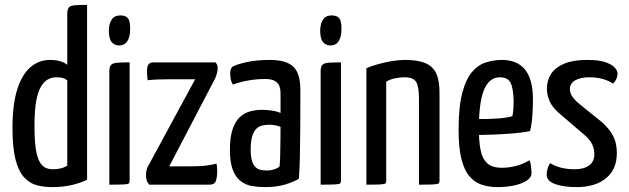

<svg xmlns="http://www.w3.org/2000/svg" viewBox="-20 -755 2570 785"><path d="M193 10Q160 10 131 2.5Q102 -5 79 -29.5Q56 -54 43.5 -102.5Q31 -151 31 -232Q31 -331 51.5 -392.5Q72 -454 106.5 -482Q141 -510 184 -510Q207 -510 225 -505Q243 -500 255 -490V-698Q255 -717 261.5 -724.5Q268 -732 286 -733.5Q304 -735 336 -735V-20Q312 -8 275.5 1Q239 10 193 10ZM196 -63Q213 -63 228 -66.5Q243 -70 255 -78V-426Q246 -434 235.5 -436.5Q225 -439 209 -439Q193 -439 177 -431Q161 -423 148 -401.5Q135 -380 128 -341.5Q121 -303 121 -241Q121 -184 126 -149Q131 -114 141 -95.5Q151 -77 164.5 -70Q178 -63 196 -63Z M427 0V-463Q427 -482 434 -489.5Q441 -497 459 -498.5Q477 -500 510 -500V-16Q510 -8 506.5 -5Q503 -2 486 -1Q469 0 427 0ZM466 -569Q447 -570 436 -583.5Q425 -597 425 -632Q426 -659 437 -675.5Q448 -692 472 -692Q495 -692 504 -679Q513 -666 512 -634Q512 -604 500.5 -586.5Q489 -569 466 -569Z M590 0Q590 0 583.5 -9.5Q577 -19 577 -40Q577 -49 578.5 -56Q580 -63 583 -71L778 -431H675Q647 -431 623.5 -430Q600 -429 584 -427Q582 -439 581.5 -449Q581 -459 581 -465Q581 -483 587 -491.5Q593 -500 607 -500H861Q861 -500 865.5 -494Q870 -488 870 -475Q870 -469 868 -459.5Q866 -450 860 -435L672 -75H760Q802 -75 826 -78.5Q850 -82 865 -86Q867 -79 867.5 -68Q868 -57 868 -50Q867 -25 861.5 -12.5Q856 0 836 0Z M1063 10Q1035 10 1009.5 5.5Q984 1 964 -14.5Q944 -30 932 -60Q920 -90 920 -142Q920 -194 931 -226.5Q942 -259 961 -276.5Q980 -294 1004 -300Q1028 -306 1053 -306Q1069 -306 1090.5 -303Q1112 -300 1127 -293Q1127 -293 1127 -307Q1127 -321 1127 -339.5Q1127 -358 1127 -372Q1127 -396 1119.5 -408.5Q1112 -421 1098.5 -426.5Q1085 -432 1065 -432Q1026 -432 990 -425Q954 -418 932 -409Q925 -421 923 -433.5Q921 -446 921 -456Q921 -463 923.5 -471Q926 -479 932 -483Q945 -491 986 -500.5Q1027 -510 1084 -510Q1149 -510 1178.5 -483Q1208 -456 1208 -388V-335Q1208 -278 1207.5 -220.5Q1207 -163 1206 -112.5Q1205 -62 1202 -24Q1182 -12 1147 -1Q1112 10 1063 10ZM1071 -58Q1087 -58 1102 -63Q1117 -68 1123 -75Q1125 -91 1125.5 -119Q1126 -147 1126.5 -178Q1127 -209 1127 -236Q1117 -241 1103.5 -243Q1090 -245 1080 -245Q1064 -245 1050.5 -241.5Q1037 -238 1027 -227.5Q1017 -217 1011 -197Q1005 -177 1005 -144Q1005 -117 1009.5 -100Q1014 -83 1023 -73.5Q1032 -64 1044 -61Q1056 -58 1071 -58Z M1291 0V-463Q1291 -482 1298 -489.5Q1305 -497 1323 -498.5Q1341 -500 1374 -500V-16Q1374 -8 1370.5 -5Q1367 -2 1350 -1Q1333 0 1291 0ZM1330 -569Q1311 -570 1300 -583.5Q1289 -597 1289 -632Q1290 -659 1301 -675.5Q1312 -692 1336 -692Q1359 -692 1368 -679Q1377 -666 1376 -634Q1376 -604 1364.5 -586.5Q1353 -569 1330 -569Z M1478 0V-476Q1498 -485 1525 -492.5Q1552 -500 1581 -505Q1610 -510 1637 -510Q1689 -510 1720 -496.5Q1751 -483 1764 -454Q1777 -425 1777 -376V-16Q1777 -8 1773 -5Q1769 -2 1752 -1Q1735 0 1693 0V-352Q1693 -399 1682 -419Q1671 -439 1634 -439Q1617 -439 1596 -435Q1575 -431 1559 -421V-16Q1559 -8 1555.5 -5Q1552 -2 1535 -1Q1518 0 1478 0Z M2014 10Q1980 10 1950.5 0.5Q1921 -9 1899.5 -34Q1878 -59 1866.5 -105Q1855 -151 1855 -224Q1855 -318 1870 -375Q1885 -432 1910 -461Q1935 -490 1967 -500Q1999 -510 2032 -510Q2095 -510 2127 -470Q2159 -430 2159 -349Q2159 -316 2156.5 -281Q2154 -246 2147 -219Q2113 -212 2071 -209Q2029 -206 1991 -204.5Q1953 -203 1928.5 -203Q1904 -203 1904 -203L1905 -269Q1905 -269 1924 -268.5Q1943 -268 1970.5 -268.5Q1998 -269 2026.5 -271.5Q2055 -274 2075 -280Q2078 -294 2079 -310Q2080 -326 2080 -340Q2079 -394 2067.5 -416.5Q2056 -439 2023 -439Q2006 -439 1990.5 -429.5Q1975 -420 1963 -396.5Q1951 -373 1944.5 -332Q1938 -291 1938 -227Q1938 -180 1943.5 -149Q1949 -118 1960.5 -101Q1972 -84 1989.5 -76.5Q2007 -69 2032 -69Q2062 -69 2091.5 -77Q2121 -85 2145 -100Q2150 -88 2151.5 -72.5Q2153 -57 2153 -45Q2153 -30 2134 -17Q2115 -4 2083.5 3Q2052 10 2014 10Z M2337 10Q2284 10 2249.5 -2.5Q2215 -15 2215 -41Q2215 -50 2218 -62.5Q2221 -75 2229 -88Q2251 -75 2275.5 -69Q2300 -63 2329 -63Q2367 -63 2388.5 -78.5Q2410 -94 2410 -125Q2410 -145 2401.5 -164Q2393 -183 2370 -203L2273 -286Q2239 -314 2227.5 -340.5Q2216 -367 2216 -392Q2216 -427 2233.5 -453.5Q2251 -480 2287.5 -495Q2324 -510 2379 -510Q2431 -510 2457.5 -500Q2484 -490 2494.5 -477.5Q2505 -465 2505 -454Q2505 -433 2487 -413Q2465 -427 2441 -433Q2417 -439 2389 -439Q2353 -439 2331.5 -426.5Q2310 -414 2310 -391Q2310 -378 2317.5 -364Q2325 -350 2350 -329L2443 -254Q2476 -223 2489 -195Q2502 -167 2502 -129Q2502 -63 2458 -26.5Q2414 10 2337 10Z"/></svg>

Font: Yanone Kaffeesatz
Style: Regular
Weight: 400
Designer: Yanone (Cyrillic: Daniel Pouzeot, Huerta Tipografica, and Cyreal)
Foundry: Yanone
Version: Version 2.003